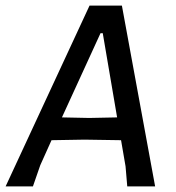

<svg xmlns="http://www.w3.org/2000/svg" viewBox="-25 -662 624 682"><path d="M408 -642 526 0H427L421 -71L405 -164L275 -166L158 -164L118 -75L92 0H-5L293 -642ZM332 -544 195 -245 292 -243 391 -245 340 -544Z"/></svg>

Font: Alegreya Sans Medium
Style: Italic
Weight: 500
Italic angle: -7°
Designer: Juan Pablo del Peral
Foundry: Huerta Tipografica
Version: Version 2.007